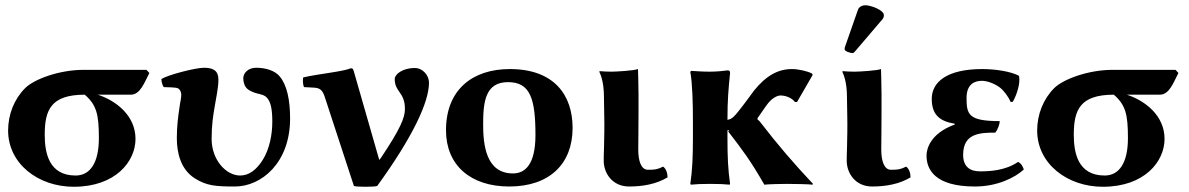

<svg xmlns="http://www.w3.org/2000/svg" viewBox="-20 -703 4544 734"><path d="M480 -341C517 -341 533 -390 551 -424L540 -436H299C208 -436 111 -401 76 -366C34 -324 11 -265 11 -204C11 -78 125 11 262 11C421 11 498 -85 498 -172C498 -261 424 -318 354 -341ZM269 -32C166 -32 151 -120 151 -188C151 -283 175 -341 304 -341C349 -302 358 -266 358 -175C358 -81 325 -32 269 -32Z M1089 -250C1089 -321 1077 -377 1050 -410C1031 -434 994 -444 959 -444C928 -444 910 -423 910 -404C910 -389 915 -372 926 -363C939 -352 958 -347 966 -345C977 -342 994 -340 1004 -325C1015 -310 1021 -285 1021 -238C1021 -188 1010 -132 984 -91C961 -55 933 -32 898 -32C844 -32 789 -92 789 -172C789 -226 795 -263 801 -297C806 -330 815 -366 815 -399C815 -432 796 -444 760 -444C727 -444 623 -417 597 -401C597 -391 601 -376 606 -370C619 -369 652 -370 661 -365C667 -362 673 -352 673 -341C673 -326 669 -316 666 -291C661 -258 656 -220 656 -175C656 -118 671 -55 725 -21C770 7 803 10 878 10C979 10 1089 -80 1089 -250Z M1222 -331 1333 8C1343 12 1412 12 1422 8C1559 -181 1620 -313 1620 -387C1620 -415 1596 -443 1566 -443C1517 -443 1489 -418 1489 -401C1489 -350 1528 -352 1528 -286C1528 -253 1510 -210 1438 -102C1437 -100 1436 -99 1435 -98C1431 -91 1430 -90 1428 -98L1333 -429C1330 -440 1328 -442 1321 -442C1291 -429 1199 -421 1139 -407C1137 -399 1138 -378 1142 -370L1179 -368C1202 -367 1213 -360 1222 -331Z M1685 -205C1685 -72 1778 10 1927 10C2080 10 2169 -76 2169 -214C2169 -340 2098 -439 1929 -439C1786 -439 1685 -360 1685 -205ZM1922 -389C2007 -389 2027 -326 2027 -187C2027 -72 1986 -40 1941 -40C1837 -40 1827 -151 1827 -228C1827 -315 1836 -389 1922 -389Z M2290 -261C2291 -222 2290 -173 2289 -135C2288 -115 2288 -99 2288 -88C2288 -41 2321 10 2385 10C2437 10 2489 1 2532 -25C2532 -41 2526 -59 2515 -66C2493 -55 2483 -54 2457 -54C2430 -54 2420 -90 2420 -131C2420 -161 2421 -212 2421 -272V-343C2421 -375 2419 -439 2419 -439C2404 -433 2336 -429 2317 -429C2305 -429 2279 -430 2273 -431L2271 -429C2288 -394 2289 -350 2289 -322Z M2885 -238C2879 -246 2876 -243 2876 -248C2876 -253 2877 -253 2880 -257L2910 -300C2931 -330 2953 -338 2964 -338C2986 -338 3009 -327 3019 -313H3027L3087 -417L3084 -422C3067 -431 3032 -439 3008 -439C2954 -439 2909 -414 2862 -356C2862 -356 2823 -302 2801 -275C2790 -262 2779 -247 2761 -245V-246C2761 -321 2765 -364 2771 -424C2771 -431 2768 -434 2762 -434C2748 -432 2721 -429 2693 -429C2667 -429 2640 -431 2622 -432L2619 -428C2627 -385 2629 -310 2629 -235V-180C2629 -105 2627 -54 2619 0L2621 3C2642 1 2660 0 2695 0C2729 0 2750 1 2769 3L2771 0C2763 -57 2761 -104 2761 -180V-205C2770 -205 2769 -204 2767 -203C2765 -202 2763 -201 2765 -199C2819 -129 2848 -91 2902 3C2917 1 2971 0 2988 0C3005 0 3077 1 3086 3L3088 0C3014 -79 2955 -147 2885 -238Z M3219 -261C3220 -222 3219 -173 3218 -135C3217 -115 3217 -99 3217 -88C3217 -41 3250 10 3314 10C3366 10 3418 1 3461 -25C3461 -41 3455 -59 3444 -66C3422 -55 3412 -54 3386 -54C3359 -54 3349 -90 3349 -131C3349 -161 3350 -212 3350 -272V-343C3350 -375 3348 -439 3348 -439C3333 -433 3265 -429 3246 -429C3234 -429 3208 -430 3202 -431L3200 -429C3217 -394 3218 -350 3218 -322ZM3288 -683C3277 -683 3264 -677 3260 -666L3210 -523C3209 -520 3209 -515 3209 -514C3209 -507 3231 -500 3239 -500C3243 -500 3247 -504 3250 -508L3354 -630C3358 -635 3359 -640 3359 -645C3359 -665 3308 -683 3288 -683Z M3734 -394C3751 -394 3779 -386 3803 -368C3820 -354 3834 -334 3844 -313L3852 -314C3867 -341 3881 -383 3876 -411L3874 -414C3843 -430 3785 -439 3735 -439C3601 -439 3542 -390 3542 -325C3542 -261 3576 -239 3630 -230V-227C3534 -192 3522 -131 3522 -108C3522 -56 3553 10 3707 10C3793 10 3860 -24 3894 -55C3889 -69 3884 -78 3872 -84C3822 -50 3762 -48 3726 -48C3690 -48 3662 -64 3662 -111C3662 -193 3725 -196 3785 -196C3796 -210 3802 -231 3802 -240C3683 -240 3675 -265 3675 -328C3675 -386 3711 -394 3734 -394Z M4414 -341C4451 -341 4467 -390 4485 -424L4474 -436H4233C4142 -436 4045 -401 4010 -366C3968 -324 3945 -265 3945 -204C3945 -78 4059 11 4196 11C4355 11 4432 -85 4432 -172C4432 -261 4358 -318 4288 -341ZM4203 -32C4100 -32 4085 -120 4085 -188C4085 -283 4109 -341 4238 -341C4283 -302 4292 -266 4292 -175C4292 -81 4259 -32 4203 -32Z"/></svg>

Font: Libertinus Sans
Style: Bold
Weight: 700
Designer: Philipp H. Poll, Khaled Hosny
Foundry: Caleb Maclennan
Version: Version 7.050;RELEASE